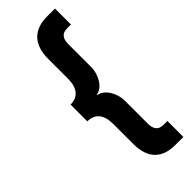

<svg xmlns="http://www.w3.org/2000/svg" viewBox="-315 -805 1036 1036"><g transform="rotate(-45 202.5 -287.0)"><path d="M295 -589C295 -635 313 -655 352 -655H380V-777H320C220 -777 162 -722 162 -611V-459C162 -389 131 -351 73 -351V-223C131 -223 162 -185 162 -115V37C162 153 220 203 320 203H380V81H352C313 81 295 61 295 15V-157C295 -221 256 -279 212 -285V-289C256 -295 295 -353 295 -417Z"/></g></svg>

Font: UULA Sans
Style: Bold
Weight: 700
Designer: Mohamed Gaber, Laura Garcia Mut
Foundry: Kief Type Foundry
Version: Version 3.006;hotconv 1.0.109;makeotfexe 2.5.65596